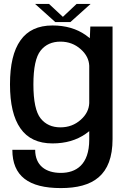

<svg xmlns="http://www.w3.org/2000/svg" viewBox="-20 -728 658 980"><path d="M290.5 232C453.5 232 554.5 168 554.5 -18V-592.5H441L438.5 -533C432 -538.5 425 -543.5 417.5 -549C371 -581.5 314.5 -598 248 -598C174.5 -598 120 -572.5 84.5 -522C48.5 -471.5 31 -397 31 -297.5C31 -198.5 48.5 -123.5 84.5 -72.5C120 -21.5 174.5 4 248 4C314.5 4 371 -12.5 417.5 -45C424 -49.5 430 -54 435.5 -58.5V-15.5C435.5 113.5 367.5 154.5 290.5 154.5C213.5 154.5 159.5 117 159.5 36.5H43C43 170.5 126 232 290.5 232ZM435.5 -392.5V-201.5C434 -169.5 420 -141.5 392.5 -117C363.5 -91 329 -78 288.5 -78C245.5 -78 212 -93 187.5 -123.5C163 -154 150.5 -212 150.5 -297C150.5 -382 163 -439.5 187.5 -470C212 -500.5 245.5 -515.5 288.5 -515.5C329 -515.5 363.5 -502.5 392.5 -476.5C420 -452 434 -424 435.5 -392.5ZM262 -615.5H339.5L442.5 -708H371L301 -642L230 -708H159Z"/></svg>

Font: Anybody Medium
Style: Regular
Weight: 500
Designer: Tyler Finck
Foundry: Etcetera Type Company
Version: Version 1.110